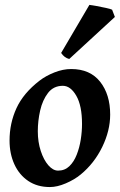

<svg xmlns="http://www.w3.org/2000/svg" viewBox="-20 -736 484 776"><path d="M425.3 -272.9Q425.3 -208 393.1 -141.8Q360.8 -75.7 306.2 -30.8Q280.8 -9.8 245.8 5.1Q210.9 20 181.6 20Q130.9 20 94.2 -4.6Q57.6 -29.3 38.1 -72Q18.6 -114.7 18.6 -168Q18.6 -237.8 46.6 -298.8Q74.7 -359.9 140.1 -410.2Q165.5 -429.7 200.2 -443.4Q234.9 -457 267.6 -457Q344.2 -457 384.8 -405.5Q425.3 -354 425.3 -272.9ZM311.5 -234.9Q311.5 -309.1 288.3 -349.1Q265.1 -389.2 233.9 -389.2Q196.3 -389.2 174.1 -360.4Q151.9 -331.5 142.3 -289.3Q132.8 -247.1 132.8 -205.6Q132.8 -162.1 144.8 -125.7Q156.7 -89.4 175.5 -67.9Q194.3 -46.4 214.8 -46.4Q241.7 -46.4 260.3 -64.2Q278.8 -82 290 -110.6Q301.3 -139.2 306.4 -171.9Q311.5 -204.6 311.5 -234.9ZM433.1 -696.8 444.3 -667.5 259.8 -497.6Q240.2 -502.4 227.1 -522L341.3 -716.3Q349.6 -715.3 369.6 -711.7Q389.6 -708 408.7 -703.9Q427.7 -699.7 433.1 -696.8Z"/></svg>

Font: Gentium Plus
Style: Bold Italic
Weight: 700
Italic angle: -8°
Designer: Victor Gaultney, Annie Olsen, Iska Routamaa, Becca Hirsbrunner
Foundry: SIL International
Version: Version 6.101